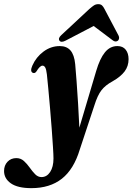

<svg xmlns="http://www.w3.org/2000/svg" viewBox="-139 -680 654 946"><path d="M335 -330.5Q353 -391.5 378 -422.2Q403 -453 439.5 -453Q466.5 -453 480.5 -435Q494.5 -417 494.5 -388.5Q494.5 -354 475 -328Q455.5 -302 415 -279Q380.5 -260.5 361 -235.5Q341.5 -210.5 326 -160.5L254 57Q224.5 154.5 165.5 200.8Q106.5 247 15.5 247Q-51.5 247 -85.2 223.5Q-119 200 -119 162.5Q-119 135 -102 117Q-85 99 -58.5 99Q-37 99 -21.2 113.2Q-5.5 127.5 7.5 146Q20.5 164.5 34.2 178.5Q48 192.5 65.5 192.5Q91.5 192.5 108 167.5Q124.5 142.5 124.5 100.5Q124.5 84 122 44.8Q119.5 5.5 115.8 -45.2Q112 -96 107.5 -148.2Q103 -200.5 98.8 -244.8Q94.5 -289 92 -313.5Q89 -338.5 83.8 -347.5Q78.5 -356.5 70.5 -356.5Q57.5 -356.5 40.5 -328Q32.5 -316.5 22 -321.5Q8 -328.5 20.5 -357Q39 -399 75.5 -426Q112 -453 155.5 -453Q189.5 -453 208.2 -431.5Q227 -410 231.5 -364Q234.5 -333.5 238.2 -281.2Q242 -229 245.8 -168.2Q249.5 -107.5 252 -51ZM184.5 -480Q162.5 -468.5 154 -479.5Q146 -491.5 163 -507L301 -635.5Q313.5 -646.5 323.2 -653Q333 -659.5 345 -659.5Q357 -659.5 363.8 -653.2Q370.5 -647 376 -635.5L445 -505Q449 -497.5 447.5 -490.2Q446 -483 442 -479.5Q429.5 -470.5 415.5 -482L322.5 -552Z"/></svg>

Font: Fraunces 144pt S050
Style: Bold Italic
Weight: 700
Italic angle: -16°
Version: Version 1.000; ttfautohint (v1.8.3)